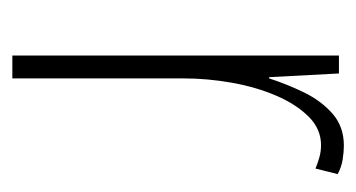

<svg xmlns="http://www.w3.org/2000/svg" viewBox="-153 -424 577 311"><g transform="rotate(90 135.5 -268.5)"><path d="M216 -537Q226 -537 238.5 -535Q251 -533 262 -527L253 -491Q246 -494 236 -497Q226 -500 215 -500Q189 -500 169 -480Q149 -460 135 -427.5Q121 -395 114 -355.5Q107 -316 107 -278V0H70V-529H99L105 -416H107Q116 -444 129.5 -472Q143 -500 164 -518.5Q185 -537 216 -537Z"/></g></svg>

Font: Noto Sans Arabic ExtCond ExtLt
Style: Regular
Weight: 200
Width: 2
Designer: Monotype Design Team, Nadine Chahine, Nizar Qandah and Khaled Hosny
Foundry: Monotype Imaging Inc.
Version: Version 2.012; ttfautohint (v1.8.4.7-5d5b)